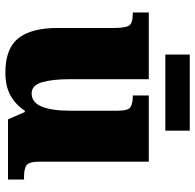

<svg xmlns="http://www.w3.org/2000/svg" viewBox="-26 -706 742 731"><g transform="rotate(90 345.5 -341.0)"><path d="M257 10Q165 10 126 -39.5Q87 -89 87 -189V-402Q87 -445 78.5 -460Q70 -475 32 -475H28V-536H282V-234Q282 -170 293.5 -130Q305 -90 336 -90Q371 -90 386.5 -129Q402 -168 402 -235V-417Q402 -458 388 -466.5Q374 -475 348 -475H344V-536H596V-121Q596 -78 611 -69.5Q626 -61 652 -61H664V0H435L407 -64H402Q380 -30 345 -10Q310 10 257 10ZM188 -599V-692H478V-599Z"/></g></svg>

Font: Noto Serif Sinhala Black
Style: Regular
Weight: 900
Designer: Jelle Bosma - Monotype Design Team
Foundry: Monotype Imaging Inc.
Version: Version 2.007; ttfautohint (v1.8.4.7-5d5b)